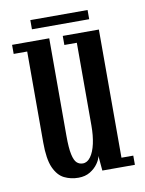

<svg xmlns="http://www.w3.org/2000/svg" viewBox="-73 -655 542 720"><g transform="rotate(-10 197.5 -295.0)"><path d="M168 11Q139 11 114.5 -1Q90 -13 75.2 -45.8Q60.5 -78.5 60.5 -142V-488.5H9V-523H150.5V-151.5Q150.5 -105 155.8 -80.8Q161 -56.5 170.5 -47.8Q180 -39 193.5 -39Q210.5 -39 223.2 -56.5Q236 -74 242.8 -104.5Q249.5 -135 249.5 -173.5V-488.5H202V-523H339.5V-35H384.5V0H260.5L255.5 -56.5Q253.5 -43.5 242.5 -27.8Q231.5 -12 212.8 -0.5Q194 11 168 11ZM92.5 -567.5V-602.5H310.5V-567.5Z"/></g></svg>

Font: Imbue Thin 10pt Medium
Style: Regular
Weight: 500
Version: Version 1.102